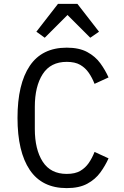

<svg xmlns="http://www.w3.org/2000/svg" viewBox="-20 -955 640 987"><path d="M323 12Q196 12 133 -81.5Q70 -175 70 -349Q70 -523 133 -616.5Q196 -710 323 -710Q387 -710 428.5 -687.5Q470 -665 495.5 -630Q521 -595 538 -557L466 -524Q454 -555 436.5 -580.5Q419 -606 392.5 -621.5Q366 -637 323 -637Q240 -637 199.5 -574Q159 -511 159 -406V-292Q159 -187 199.5 -124Q240 -61 323 -61Q366 -61 392.5 -76.5Q419 -92 436.5 -117.5Q454 -143 466 -174L538 -141Q521 -103 495.5 -68Q470 -33 428.5 -10.5Q387 12 323 12ZM378 -935 489 -792 444 -761 327 -878 210 -761 167 -792 278 -935Z"/></svg>

Font: Lilex Nerd Font
Style: Regular
Weight: 400
Designer: Mike Abbink, Paul van der Laan, Pieter van Rosmalen, Mikhael Khrustik
Foundry: Mikhael Khrustik
Version: Version 2.400; ttfautohint (v1.8.4.7-5d5b);Nerd Fonts 3.3.0